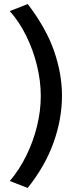

<svg xmlns="http://www.w3.org/2000/svg" viewBox="-20 -791 356 951"><path d="M117 140Q203 32.5 245 -84.2Q287 -201 287 -317Q287 -425.5 247.8 -538.5Q208.5 -651.5 117.5 -771L28.5 -736Q75 -684 109.5 -614.2Q144 -544.5 163 -467.2Q182 -390 182 -315.5Q182 -241.5 163.2 -165.5Q144.5 -89.5 110 -19.5Q75.5 50.5 28.5 105.5Z"/></svg>

Font: League Gothic SemiExpanded
Style: Regular
Weight: 400
Width: 6
Designer: The League of Moveable Type
Version: Version 1.600; ttfautohint (v1.8.3)